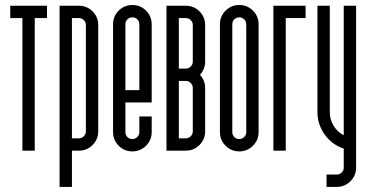

<svg xmlns="http://www.w3.org/2000/svg" viewBox="-20 -594 1453 757"><path d="M20.4 -571.4H165.3V-522.7H117V0H68.3V-522.7H20.4Z M263.6 -48.7H291.1Q302.4 -48.7 310.5 -56.9Q318.6 -65 318.6 -76.2V-495.2Q318.6 -506.9 310.5 -514.8Q302.4 -522.7 291.1 -522.7H263.6ZM214.9 142.9V-571.4H291.1Q322.8 -571.4 345.1 -549.1Q367.3 -526.9 367.3 -495.2V-76.2Q367.3 -44.6 345.1 -22.3Q322.8 0 291.1 0H263.6V142.9Z M529.4 -498.1Q529.4 -509.8 521.4 -517.7Q513.5 -525.6 501.9 -525.6Q490.2 -525.6 482.3 -517.7Q474.4 -509.8 474.4 -498.1V-238.7H529.4ZM425.7 -73.3V-498.1Q425.7 -529.8 447.9 -552.1Q470.2 -574.3 501.9 -574.3Q533.5 -574.3 555.8 -552.1Q578.1 -529.8 578.1 -498.1V-189.9H474.4V-73.3Q474.4 -61.6 482.3 -53.7Q490.2 -45.8 501.9 -45.8Q513.1 -45.8 521.2 -53.7Q529.4 -61.6 529.4 -73.3V-134.9H578.1V-73.3Q578.1 -41.6 555.8 -19.4Q533.5 2.9 501.9 2.9Q470.2 2.9 447.9 -19.4Q425.7 -41.6 425.7 -73.3Z M685.1 -48.7H712.6Q723.9 -48.7 732 -56.6Q740.1 -64.6 740.1 -76.2V-247.4Q740.1 -258.6 732 -266.8Q723.9 -274.9 712.6 -274.9H685.1ZM636.4 0V-571.4H712.6Q744.3 -571.4 766.6 -549.1Q788.8 -526.9 788.8 -495.2V-351.1Q788.8 -321.5 768.4 -299Q788.8 -276.6 788.8 -247.4V-76.2Q788.8 -44.6 766.6 -22.3Q744.3 0 712.6 0ZM712.6 -323.6Q723.9 -323.6 732 -331.7Q740.1 -339.9 740.1 -351.1V-495.2Q740.1 -506.9 732 -514.8Q723.9 -522.7 712.6 -522.7H685.1V-323.6Z M950.9 -498.1Q950.9 -509.8 942.7 -517.7Q934.6 -525.6 923.4 -525.6Q911.7 -525.6 903.8 -517.7Q895.9 -509.8 895.9 -498.1V-73.3Q895.9 -61.6 903.8 -53.7Q911.7 -45.8 923.4 -45.8Q934.6 -45.8 942.7 -53.7Q950.9 -61.6 950.9 -73.3ZM847.1 -498.1Q847.1 -529.8 869.4 -552.1Q891.7 -574.3 923.4 -574.3Q955 -574.3 977.3 -552.1Q999.6 -529.8 999.6 -498.1V-73.3Q999.6 -41.6 977.3 -19.4Q955 2.9 923.4 2.9Q891.7 2.9 869.4 -19.4Q847.1 -41.6 847.1 -73.3Z M1106.6 -522.7V0Q1106.6 0 1057.9 0V-571.4H1184.9V-522.7Z M1335.3 -7.9Q1289.5 -23.3 1260.5 -63.1Q1231.6 -102.9 1231.6 -152.4V-571.4H1280.3V-152.4Q1280.3 -122.9 1295.3 -98.3Q1310.3 -73.7 1335.3 -60.8V-571.4H1384V66.6Q1384 98.3 1361.7 120.6Q1339.4 142.9 1307.8 142.9H1267.4V94.1H1307.8Q1319 94.1 1327.2 86.2Q1335.3 78.3 1335.3 66.6Z"/></svg>

Font: Marapfhont
Style: Book
Weight: 400
Version: Version 0.15